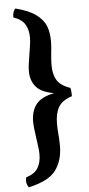

<svg xmlns="http://www.w3.org/2000/svg" viewBox="-66 -784 511 1099"><g transform="rotate(-5 190.0 -235.0)"><path d="M41 240Q41 231 44 220Q93 205 112 173.5Q131 142 131 95Q131 67 121 3Q111 -63 111 -94Q111 -153 140 -192Q169 -231 245 -246Q171 -259 141.5 -294.5Q112 -330 112 -383Q112 -416 124 -484Q125 -492 130 -522Q135 -552 135 -576Q135 -620 116.5 -651Q98 -682 50 -698Q50 -733 66 -748Q143 -729 184 -698Q225 -667 239 -630.5Q253 -594 253 -545Q253 -512 248 -474Q244 -428 244 -407Q244 -355 264 -321Q284 -287 340 -268Q345 -256 345 -220Q287 -201 266.5 -164.5Q246 -128 246 -70Q246 -40 249 -8Q250 2 251 22Q252 42 252 57Q252 140 211 196.5Q170 253 54 278Q41 261 41 240Z"/></g></svg>

Font: Vollkorn SC
Style: Bold
Weight: 700
Designer: Friedrich Althausen
Foundry: Friedrich Althausen
Version: Version 4.015